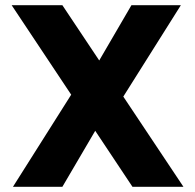

<svg xmlns="http://www.w3.org/2000/svg" viewBox="-20 -722 753 742"><path d="M25 -702H221L689 0H492ZM377 -266 221 0H30L281 -397ZM333 -436 488 -702H679L429 -305Z"/></svg>

Font: Parkinsans
Style: Bold
Weight: 700
Designer: Red Stone, Indian Type Foundry
Foundry: Indian Type Foundry
Version: Version 1.000